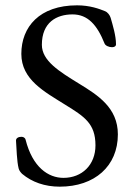

<svg xmlns="http://www.w3.org/2000/svg" viewBox="-20 -684 505 720"><path d="M204 16C335 16 422 -61 422 -180C422 -280 347 -327 277 -370C202 -416 137 -456 137 -516C137 -600 192 -630 252 -630C309 -630 344 -591 372 -521C375 -513 388 -507 400 -507C408 -507 415 -510 415 -518C415 -550 403 -589 395 -617C392 -627 384 -638 374 -642C352 -651 317 -664 269 -664C128 -664 60 -583 60 -482C60 -385 147 -340 225 -291C296 -247 338 -221 338 -139C338 -65 287 -17 218 -17C161 -17 102 -57 76 -160C74 -168 67 -171 60 -171C49 -171 40 -166 40 -157C42 -129 43 -79 50 -52C52 -44 58 -37 63 -32C100 -1 148 16 204 16Z"/></svg>

Font: Garamond-Math
Style: Regular
Weight: 400
Version: Version 2019-08-16